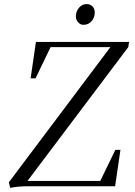

<svg xmlns="http://www.w3.org/2000/svg" viewBox="-20 -906 658 934"><path d="M22.9 -19 517.1 -676.8H226.1L152.8 -524.9H128.9L154.8 -702.1H607.9L604 -676.8L113.8 -25.9H467.8L541 -176.8H565.9L540 0H116.2Q70.8 0 29.8 7.8ZM349.1 -826.2Q349.1 -850.1 364.3 -868.2Q379.4 -886.2 401.9 -886.2Q418 -886.2 429.4 -875.2Q440.9 -864.3 440.9 -845.2Q440.9 -820.3 425.3 -802.7Q409.7 -785.2 386.2 -785.2Q370.6 -785.2 359.9 -797.9Q349.1 -810.5 349.1 -826.2Z"/></svg>

Font: Dihjauti
Style: Italic
Weight: 400
Italic angle: -9°
Designer: T. Christopher White
Version: Version 3.0.0